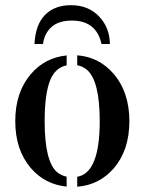

<svg xmlns="http://www.w3.org/2000/svg" viewBox="-20 -704 554 737"><path d="M235.8 12.2Q152.3 3.9 98.6 -58.6Q38.6 -128.4 38.6 -238.8Q38.6 -350.1 98.6 -419.9Q152.8 -482.9 235.8 -491.2V-453.1Q192.9 -444.8 172.9 -397Q151.4 -344.2 151.4 -238.8Q151.4 -84 199.2 -43Q215.3 -29.8 235.8 -25.9ZM276.4 -25.4Q362.8 -40 362.8 -238.8Q362.8 -396.5 312 -437.5Q295.9 -450.2 276.4 -453.6V-491.7Q359.4 -485.4 415 -421.9Q476.6 -351.1 476.6 -238.8Q476.6 -127 416 -57.1Q360.4 6.3 276.4 12.7ZM369.6 -535.2Q350.1 -625 255.9 -625Q205.6 -625 178.2 -600.8Q150.9 -576.7 145 -535.2H112.3Q116.2 -609.9 153.1 -647Q189.9 -684.1 252.4 -684.1Q321.3 -684.1 362.8 -638.2Q400.9 -596.2 401.9 -535.2Z"/></svg>

Font: Stardos Stencil
Style: Regular
Weight: 400
Version: Version 1.000